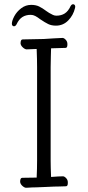

<svg xmlns="http://www.w3.org/2000/svg" viewBox="-20 -885 415 906"><path d="M244 -764Q223 -764 207.5 -771.5Q192 -779 170 -794Q157 -804 146.5 -809.5Q136 -815 125 -815Q102 -815 85.5 -804.5Q69 -794 58 -770Q53 -761 46 -761Q42 -761 39 -764Q36 -767 36 -773Q36 -787 47.5 -808.5Q59 -830 80 -846Q101 -862 127 -862Q149 -862 164.5 -854.5Q180 -847 200 -832Q202 -830 212 -824Q222 -818 230 -814.5Q238 -811 246 -811Q269 -811 285.5 -821.5Q302 -832 313 -856Q318 -865 325 -865Q329 -865 332 -862Q335 -859 335 -853Q335 -850 334 -847Q326 -813 302 -788.5Q278 -764 244 -764ZM85 -46Q124 -46 153 -47Q155 -90 155 -127V-569Q155 -603 153 -654Q118 -652 106 -652Q98 -652 88 -661Q78 -670 77 -680Q77 -699 87 -699L187 -701L234 -704L275 -706Q282 -706 290 -697.5Q298 -689 298 -678V-674Q298 -659 289 -659L221 -657Q221 -634 220 -621L219 -568V-126Q219 -97 221 -50Q259 -53 277 -53Q284 -53 292 -44.5Q300 -36 300 -25V-21Q300 -6 291 -6L260 -5Q237 -5 201 -3L153 -1Q133 -1 105 1Q97 2 86.5 -7Q76 -16 75 -27Q75 -46 85 -46Z"/></svg>

Font: JyunsaiKaai Light
Style: Regular
Weight: 300
Designer: Fontworks Inc.
Version: Version 0.030;April 7, 2024;FontCreator 14.0.0.2901 64-bit